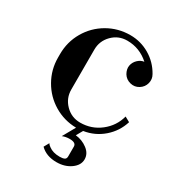

<svg xmlns="http://www.w3.org/2000/svg" viewBox="-176 -641 894 966"><g transform="rotate(30 271.0 -158.0)"><path d="M295.9 211.9Q236.3 211.9 201.2 176.8L217.8 147Q221.7 154.3 232.9 162.1Q256.8 180.2 295.9 180.2Q314 180.2 323.5 175.5Q333 170.9 333 157.2V100.1Q333 77.1 295.9 77.1Q273.4 77.1 253.9 85L294.9 12.2Q225.6 11.2 166.7 -23.9Q107.9 -59.1 74 -118.7Q40 -178.2 40 -248V-268.1Q40 -338.9 74.7 -398.7Q109.4 -458.5 169.2 -493.2Q229 -527.8 299.8 -527.8Q359.9 -527.8 411.6 -497.6Q463.4 -467.3 493.2 -414.1Q506.8 -391.1 500 -365.2Q493.2 -339.4 470.2 -325.2Q447.3 -311 420.7 -317.6Q394 -324.2 379.9 -347.2Q366.7 -370.6 370.6 -391.8Q374.5 -413.1 390.6 -428.7Q406.7 -444.3 426.8 -446.8Q372.1 -496.1 299.8 -496.1Q249 -496.1 213.6 -460.2Q178.2 -424.3 178.2 -374V-142.1Q178.2 -91.8 213.6 -55.9Q249 -20 299.8 -20Q365.2 -20 416 -59.8Q466.8 -99.6 482.9 -161.1L512.2 -145Q493.7 -84.5 445.6 -42.7Q397.5 -1 334 8.8L313 45.9Q351.6 49.8 381.8 72.8Q412.1 95.7 412.1 128.9Q412.1 163.1 377.9 187.5Q343.8 211.9 295.9 211.9Z"/></g></svg>

Font: Fin Serif Display
Style: Italic
Weight: 400
Designer: J. Blake Harris
Version: Version 1.006;FEAKit 1.0